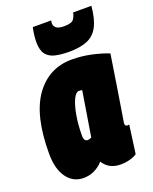

<svg xmlns="http://www.w3.org/2000/svg" viewBox="-146 -857 753 948"><g transform="rotate(-20 230.5 -383.0)"><path d="M323 10Q260 10 231 -38Q187 10 127 10Q73 10 40 -35Q7 -80 7 -162Q7 -362 78.5 -461Q150 -560 271 -560Q323 -560 373 -549Q423 -538 461 -523Q446 -426 436 -363Q426 -300 420 -262.5Q414 -225 411 -207Q408 -189 407 -182.5Q406 -176 406 -175Q406 -160 418 -160Q420 -160 423 -160.5Q426 -161 428 -161L408 -13Q395 -3 371 3.5Q347 10 323 10ZM230 -165 268 -400Q263 -402 259 -402Q255 -402 251 -402Q235 -402 221 -372.5Q207 -343 198.5 -294Q190 -245 190 -188Q190 -173 195.5 -166Q201 -159 209 -159Q219 -159 230 -165ZM273 -600Q232 -600 201 -607Q170 -614 153 -635.5Q136 -657 136 -701Q136 -732 145 -776H242Q240 -769 240 -766Q240 -763 240 -760Q240 -746 252 -736.5Q264 -727 293 -727Q333 -727 343.5 -742.5Q354 -758 357 -776H453Q447 -708 426.5 -669.5Q406 -631 368.5 -615.5Q331 -600 273 -600Z"/></g></svg>

Font: Georama Condensed Black
Style: Italic
Weight: 900
Width: 3
Italic angle: -9°
Designer: Jean-Baptiste Levee
Foundry: Production Type
Version: Version 1.000